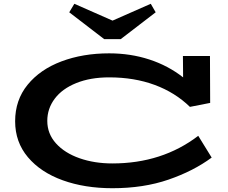

<svg xmlns="http://www.w3.org/2000/svg" viewBox="-20 -982 1204 1015"><path d="M1099 -149Q1003 -78 871 -32.5Q739 13 574 13Q428 13 311.5 -29Q195 -71 127.5 -151Q60 -231 60 -341Q60 -453 126 -534Q192 -615 305 -657.5Q418 -700 557 -700Q670 -700 769.5 -667.5Q869 -635 948 -573L947 -686H1090L1091 -438L984 -417Q906 -493 798 -533Q690 -573 557 -573Q458 -573 383.5 -543Q309 -513 269.5 -460.5Q230 -408 230 -343Q230 -275 276 -224Q322 -173 400.5 -145.5Q479 -118 574 -118Q837 -118 1028 -264ZM803 -917 618 -775H531L346 -917L373 -962L575 -873L777 -962Z"/></svg>

Font: BioRhyme Expanded ExtraBold
Style: Regular
Weight: 800
Width: 7
Designer: Aoife Mooney
Foundry: Aoife Mooney Type
Version: Version 1.001